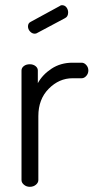

<svg xmlns="http://www.w3.org/2000/svg" viewBox="-20 -721 371 741"><path d="M63 -26C63 -19.3 66.2 -13.3 72.5 -8C78.8 -2.7 86.3 0 95 0C104.3 0 112.2 -2.7 118.5 -8C124.8 -13.3 128 -19.3 128 -26V-273C128 -316.3 141.3 -351.5 168 -378.5C194.7 -405.5 225.3 -419 260 -419H295C301.7 -419 307.7 -422 313 -428C318.3 -434 321 -441 321 -449C321 -457 318.3 -464 313 -470C307.7 -476 301.7 -479 295 -479H260C229.3 -479 202.3 -471.3 179 -456C155.7 -440.7 138 -422 126 -400V-449C126 -455.7 123 -461.3 117 -466C111 -470.7 103.7 -473 95 -473C85.7 -473 78 -470.7 72 -466C66 -461.3 63 -455.7 63 -449ZM88 -619C88 -611.7 90.7 -605.2 96 -599.5C101.3 -593.8 107.3 -591 114 -591C118 -591 121.3 -592 124 -594L231 -651C239 -655 243 -662.3 243 -673C243 -680.3 240.8 -686.8 236.5 -692.5C232.2 -698.2 226.3 -701 219 -701C215.7 -701 213 -700 211 -698L99 -637C91.7 -633.7 88 -627.7 88 -619Z"/></svg>

Font: Terminal Dosis
Style: Book
Weight: 400
Designer: EdgarTolentino, PabloImpallari, IginoMarini
Foundry: EdgarTolentino, PabloImpallari, IginoMarini
Version: Version 1.006